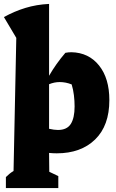

<svg xmlns="http://www.w3.org/2000/svg" viewBox="-22 -769 593 978"><path d="M8 189V133Q16 125 25.5 117Q35 109 47 102L61 -576L-2 -682Q50 -711 107 -728.5Q164 -746 228 -749V-383Q263 -444 311 -500Q327 -503 342 -503Q430 -501 482.5 -435.5Q535 -370 535 -259Q535 -129 462.5 -58.5Q390 12 267 12Q248 12 228 10L229 106L275 128V189ZM282 -351Q255 -351 228 -340V-113Q254 -107 273 -107Q319 -107 338.5 -137.5Q358 -168 358 -227Q358 -255 354.5 -284Q351 -313 343 -339Q313 -351 282 -351Z"/></svg>

Font: Piazzolla ExtraBold
Style: Regular
Weight: 800
Designer: Juan Pablo del Peral
Foundry: Huerta Tipografica
Version: Version 1.330